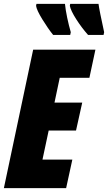

<svg xmlns="http://www.w3.org/2000/svg" viewBox="-25 -970 557 990"><path d="M-5 0 146 -714H467L436 -569H283L256 -441H399L367 -297H226L194 -147H348L316 0ZM249 -790H337L340 -804Q330 -838 321.5 -878.5Q313 -919 310 -950H163L161 -940Q164 -918 193.5 -870Q223 -822 249 -790ZM429 -790H509L512 -804Q487 -918 483 -950H337L335 -940Q340 -915 368 -871Q396 -827 429 -790Z"/></svg>

Font: Noto Sans Display Condensed Black
Style: Italic
Weight: 900
Width: 3
Italic angle: -192°
Designer: Monotype Design Team
Foundry: Monotype Imaging Inc.
Version: Version 1.900